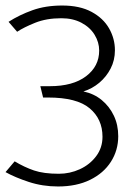

<svg xmlns="http://www.w3.org/2000/svg" viewBox="-20 -599 491 695"><path d="M205 -579Q145 -579 97.5 -562Q50 -545 11 -520L42 -484Q66 -500 107 -516.5Q148 -533 202 -533Q244 -533 275 -516.5Q306 -500 322.5 -473Q339 -446 339 -416Q339 -359 291.5 -323Q244 -287 160 -287H126L136 -246H154Q258 -246 304.5 -207Q351 -168 351 -104Q351 -64 328 -33.5Q305 -3 269 13.5Q233 30 193 30Q138 30 103 18Q68 6 33 -15L0 24Q34 43 84 59.5Q134 76 190 76Q257 76 306 52Q355 28 381.5 -13.5Q408 -55 408 -106Q408 -147 392 -180.5Q376 -214 348 -237Q320 -260 282 -268Q314 -278 339.5 -299.5Q365 -321 380.5 -351Q396 -381 396 -417Q396 -459 375 -496Q354 -533 311.5 -556Q269 -579 205 -579Z"/></svg>

Font: Catamaran ExtraLight
Style: Regular
Weight: 250
Designer: Pria Ravichandran
Version: Version 2.000